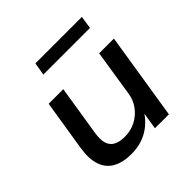

<svg xmlns="http://www.w3.org/2000/svg" viewBox="-180 -854 1022 1022"><g transform="rotate(-45 331.5 -342.5)"><path d="M246 9Q184 9 142 -14Q100 -37 83.5 -84.5Q67 -132 78 -204L124 -492H234L189 -208Q182 -165 190 -136.5Q198 -108 222.5 -94.5Q247 -81 286 -81Q333 -81 370.5 -101Q408 -121 432.5 -154.5Q457 -188 463 -230L504 -492H615L537 0H432L449 -107H455Q421 -51 368 -21Q315 9 246 9ZM214 -622 226 -694H576L565 -622Z"/></g></svg>

Font: Nunito Sans 10pt SemiExpanded SemiBold
Style: Italic
Weight: 600
Width: 6
Italic angle: -9°
Designer: Vernon Adams
Foundry: Vernon Adams
Version: Version 3.101;gftools[0.9.27]